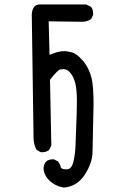

<svg xmlns="http://www.w3.org/2000/svg" viewBox="-20 -717 540 864"><path d="M268 127Q229 121 202.5 95.5Q176 70 176 37Q181 0 217 0H223L242 10Q252 25 253.5 35Q255 45 280 45Q303 45 311 8Q319 -29 320 -66Q321 -103 325 -203L326 -262Q326 -313 319 -341.5Q312 -370 297.5 -388Q283 -406 266 -406Q264 -406 252 -404.5Q240 -403 205 -358L211 -62L201 -42Q188 -32 170 -32H164L145 -42Q131 -67 131 -96.5Q131 -126 123 -652Q126 -697 159 -697H368L390 -686Q399 -674 399 -657V-650L390 -631Q372 -619 349 -619L199 -621L203 -470Q241 -487 270 -487Q280 -487 302.5 -481.5Q325 -476 352.5 -444.5Q380 -413 392 -366Q401 -329 401 -249Q401 -227 399 -156Q397 -85 396.5 -34.5Q396 16 361.5 69Q327 122 268 127Z"/></svg>

Font: Xiaolai Mono SC
Style: Regular
Weight: 400
Monospace: yes
Designer: LXGW / Nozomi Seto
Version: Version 3.113;September 30, 2024